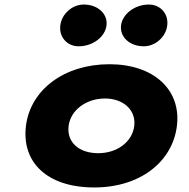

<svg xmlns="http://www.w3.org/2000/svg" viewBox="-20 -811 831 846"><path d="M349.2 -791C298 -791 252 -750 245.7 -699C239.5 -648 275.4 -607 326.6 -607C388.4 -607 443 -648 449.3 -699C455.5 -750 410.9 -791 349.2 -791ZM636 -791C574.3 -791 519.7 -750 513.4 -699C507.1 -648 551.7 -607 613.4 -607C664.6 -607 710.7 -648 716.9 -699C723.2 -750 687.2 -791 636 -791ZM94.3 -256C114 -416 263.7 -528 462.1 -528C656.9 -528 779.2 -416 759.5 -256C740.1 -98 597.3 15 395.5 15C185.1 15 74.9 -98 94.3 -256ZM282.3 -256C273.7 -186 325.7 -136 412.8 -136C496.3 -136 562.9 -186 571.5 -256C580.2 -327 522.3 -377 442.4 -377C361.3 -377 291.1 -327 282.3 -256Z"/></svg>

Font: Hussar
Style: BdSuprExtOblOne
Weight: 700
Foundry: Cannot Into Space Fonts
Version: Version 2.00